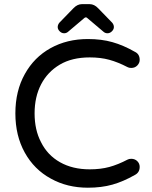

<svg xmlns="http://www.w3.org/2000/svg" viewBox="-20 -877 719 908"><path d="M220.7 -32.2Q141.6 -75.2 97.2 -155.3Q52.7 -235.4 52.7 -340.8Q52.7 -447.3 97.7 -527.3Q141.6 -606.4 219.2 -649.4Q296.9 -692.4 395.5 -692.4Q460 -692.4 511.7 -677.7Q563.5 -663.1 618.2 -631.8Q640.6 -621.1 640.6 -593.8Q640.6 -579.1 629.4 -567.4Q618.2 -555.7 600.6 -555.7Q589.8 -555.7 583 -559.6Q538.1 -583 497.1 -594.2Q456.1 -605.5 404.3 -605.5Q320.3 -605.5 262.7 -571.3Q205.1 -537.1 174.3 -478Q143.6 -418.9 143.6 -340.8Q143.6 -262.7 173.8 -205.1Q204.1 -143.6 263.7 -109.9Q323.2 -76.2 404.3 -76.2Q456.1 -76.2 497.1 -87.4Q538.1 -98.6 583 -122.1Q589.8 -126 600.6 -126Q618.2 -126 629.4 -114.7Q640.6 -103.5 640.6 -87.9Q640.6 -61.5 618.2 -49.8Q563.5 -18.6 511.7 -3.9Q460 10.7 395.5 10.7Q297.9 10.7 220.7 -32.2ZM252.9 -749Q252.9 -759.8 260.7 -769.5L327.1 -837.9Q345.7 -857.4 367.2 -857.4H404.3Q425.8 -857.4 444.3 -837.9L510.7 -769.5Q518.6 -759.8 518.6 -749Q518.6 -738.3 509.3 -729Q500 -719.7 488.3 -719.7Q477.5 -719.7 469.7 -726.6L393.6 -791Q390.6 -794.9 385.7 -794.9Q381.8 -794.9 377.9 -791L301.8 -726.6Q293.9 -719.7 283.2 -719.7Q271.5 -719.7 262.2 -729Q252.9 -738.3 252.9 -749Z"/></svg>

Font: jf-openhuninn-2.1
Style: Regular
Weight: 400
Designer: [Kosugi Maru]
Designed by MOTOYA      

[Varela Round]
Joe Prince (Latin component); Avraham Cornfeld (Hebrew component)
Foundry: justfont Co., Ltd.
Version: 2.1